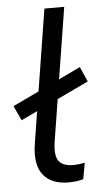

<svg xmlns="http://www.w3.org/2000/svg" viewBox="-63 -739 414 782"><g transform="rotate(-5 144.0 -348.0)"><path d="M187 9Q115 9 82 -33.5Q49 -76 62 -159L149 -705H230L143 -159Q138 -124 143 -102Q148 -80 165.5 -70Q183 -60 211 -60Q223 -60 234.5 -61.5Q246 -63 258 -65L246 1Q233 5 217.5 7Q202 9 187 9ZM17 -260 -11 -320 272 -455 299 -394Z"/></g></svg>

Font: Nunito Sans 12pt ExtraLight 12pt
Style: Italic
Weight: 400
Italic angle: -9°
Version: Version 3.101;gftools[0.9.27]